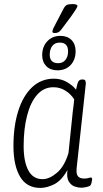

<svg xmlns="http://www.w3.org/2000/svg" viewBox="-20 -915 505 942"><path d="M178 7Q111 7 78.5 -48Q46 -103 46 -199Q46 -296 69.5 -370.5Q93 -445 137.5 -487Q182 -529 245 -529Q280 -529 309 -512Q338 -495 353 -475Q359 -505 364.5 -515Q370 -525 382 -525H385Q396 -525 398.5 -519.5Q401 -514 401 -504L356 -90Q353 -60 363 -49.5Q373 -39 392 -39Q406 -39 413.5 -41.5Q421 -44 426 -44Q432 -44 432 -35Q431 -27 429 -18.5Q427 -10 424 -6Q420 -1 405 2.5Q390 6 378 6Q364 6 346.5 0Q329 -6 317.5 -24.5Q306 -43 311 -81Q282 -29 246 -11Q210 7 178 7ZM189 -36Q222 -36 259 -67Q296 -98 316 -164L337 -367Q339 -380 341 -398Q343 -416 344 -428Q327 -454 300.5 -470.5Q274 -487 242 -487Q195 -487 162.5 -450.5Q130 -414 113 -348.5Q96 -283 96 -198Q96 -122 119 -79Q142 -36 189 -36ZM262 -570Q227 -570 207 -590.5Q187 -611 187 -644Q187 -686 212 -712.5Q237 -739 276 -739Q311 -739 331 -718.5Q351 -698 351 -664Q351 -622 326.5 -596Q302 -570 262 -570ZM265 -605Q288 -605 301 -621Q314 -637 314 -663Q314 -706 273 -706Q249 -706 236.5 -689.5Q224 -673 224 -647Q224 -605 265 -605ZM248 -753Q237 -753 237 -760Q237 -766 243 -778.5Q249 -791 253 -798L290 -869Q298 -885 306.5 -890Q315 -895 336 -895Q360 -895 360 -885Q360 -878 330 -836L280 -769Q272 -759 265 -756Q258 -753 248 -753Z"/></svg>

Font: Asap Condensed Condensed ExtraLight
Style: Italic
Weight: 200
Width: 3
Italic angle: -6°
Designer: Pablo Cosgaya
Foundry: Omnibus-Type
Version: Version 3.001; ttfautohint (v1.8.4.7-5d5b)